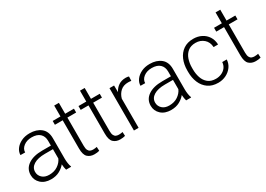

<svg xmlns="http://www.w3.org/2000/svg" viewBox="-3 -1364 2878 2074"><g transform="rotate(-30 1435.5 -327.0)"><path d="M410.2 0Q405.8 -13.7 402.6 -33.4Q399.4 -53.2 398.4 -73.7Q372.1 -40 327.1 -15.1Q282.2 9.8 219.7 9.8Q142.6 9.8 95.9 -33.2Q49.3 -76.2 49.3 -140.6Q49.3 -218.3 113.8 -262.9Q178.2 -307.6 290 -307.6H397.9V-367.2Q397.9 -423.8 363 -456.3Q328.1 -488.8 261.7 -488.8Q200.2 -488.8 160.2 -457.5Q120.1 -426.3 120.1 -382.3L62 -382.8Q62 -422.4 87.4 -457.8Q112.8 -493.2 158.4 -515.6Q204.1 -538.1 264.6 -538.1Q349.1 -538.1 402.8 -495.1Q456.5 -452.1 456.5 -366.2V-110.8Q456.5 -83.5 460.7 -54.2Q464.8 -24.9 472.7 -6.3V0ZM226.6 -42.5Q290 -42.5 334.5 -72.8Q378.9 -103 397.9 -146.5V-262.7H298.3Q208.5 -262.7 158.2 -231.4Q107.9 -200.2 107.9 -145.5Q107.9 -102.5 139.6 -72.5Q171.4 -42.5 226.6 -42.5Z M813 -528.3V-480.5H703.6V-128.9Q703.6 -92.3 713.1 -73.5Q722.7 -54.7 738.5 -48.3Q754.4 -42 772.5 -42Q785.6 -42 797.9 -43.7Q810.1 -45.4 819.8 -47.4L822.3 2Q796.9 9.8 759.8 9.8Q709.5 9.8 677.2 -19.8Q645 -49.3 645 -128.9V-480.5H547.9V-528.3H645V-664.1H703.6V-528.3Z M1134.8 -528.3V-480.5H1025.4V-128.9Q1025.4 -92.3 1034.9 -73.5Q1044.4 -54.7 1060.3 -48.3Q1076.2 -42 1094.2 -42Q1107.4 -42 1119.6 -43.7Q1131.8 -45.4 1141.6 -47.4L1144 2Q1118.7 9.8 1081.5 9.8Q1031.2 9.8 999 -19.8Q966.8 -49.3 966.8 -128.9V-480.5H869.6V-528.3H966.8V-664.1H1025.4V-528.3Z M1502 -532.2 1500 -478.5Q1490.7 -480 1481.4 -481Q1472.2 -481.9 1460.9 -481.9Q1401.9 -481.9 1365.2 -448.7Q1328.6 -415.5 1314.5 -363.3V0H1256.3V-528.3H1313.5L1314.5 -444.8Q1335.9 -487.8 1372.8 -512.9Q1409.7 -538.1 1463.4 -538.1Q1487.3 -538.1 1502 -532.2Z M1907.2 0Q1902.8 -13.7 1899.7 -33.4Q1896.5 -53.2 1895.5 -73.7Q1869.1 -40 1824.2 -15.1Q1779.3 9.8 1716.8 9.8Q1639.6 9.8 1593 -33.2Q1546.4 -76.2 1546.4 -140.6Q1546.4 -218.3 1610.8 -262.9Q1675.3 -307.6 1787.1 -307.6H1895V-367.2Q1895 -423.8 1860.1 -456.3Q1825.2 -488.8 1758.8 -488.8Q1697.3 -488.8 1657.2 -457.5Q1617.2 -426.3 1617.2 -382.3L1559.1 -382.8Q1559.1 -422.4 1584.5 -457.8Q1609.9 -493.2 1655.5 -515.6Q1701.2 -538.1 1761.7 -538.1Q1846.2 -538.1 1899.9 -495.1Q1953.6 -452.1 1953.6 -366.2V-110.8Q1953.6 -83.5 1957.8 -54.2Q1961.9 -24.9 1969.7 -6.3V0ZM1723.6 -42.5Q1787.1 -42.5 1831.5 -72.8Q1876 -103 1895 -146.5V-262.7H1795.4Q1705.6 -262.7 1655.3 -231.4Q1605 -200.2 1605 -145.5Q1605 -102.5 1636.7 -72.5Q1668.5 -42.5 1723.6 -42.5Z M2305.2 -40.5Q2341.8 -40.5 2374.3 -54.7Q2406.7 -68.8 2428 -96.2Q2449.2 -123.5 2452.1 -163.6H2508.3Q2505.9 -113.3 2477.5 -74.2Q2449.2 -35.2 2404.1 -12.7Q2358.9 9.8 2305.2 9.8Q2231 9.8 2180.7 -25.4Q2130.4 -60.5 2105 -120.4Q2079.6 -180.2 2079.6 -253.9V-274.4Q2079.6 -348.6 2105.2 -408.4Q2130.9 -468.3 2180.9 -503.2Q2231 -538.1 2304.7 -538.1Q2361.3 -538.1 2406.5 -515.1Q2451.7 -492.2 2478.8 -450.2Q2505.9 -408.2 2508.3 -350.6H2452.1Q2448.7 -414.6 2406.5 -451.2Q2364.3 -487.8 2304.7 -487.8Q2244.6 -487.8 2208 -457.8Q2171.4 -427.7 2154.8 -379.2Q2138.2 -330.6 2138.2 -274.4V-253.9Q2138.2 -197.8 2154.5 -149.2Q2170.9 -100.6 2207.8 -70.6Q2244.6 -40.5 2305.2 -40.5Z M2825.7 -528.3V-480.5H2716.3V-128.9Q2716.3 -92.3 2725.8 -73.5Q2735.4 -54.7 2751.2 -48.3Q2767.1 -42 2785.2 -42Q2798.3 -42 2810.5 -43.7Q2822.8 -45.4 2832.5 -47.4L2835 2Q2809.6 9.8 2772.5 9.8Q2722.2 9.8 2689.9 -19.8Q2657.7 -49.3 2657.7 -128.9V-480.5H2560.5V-528.3H2657.7V-664.1H2716.3V-528.3Z"/></g></svg>

Font: Vazirmatn RD ExtraLight
Style: Regular
Weight: 200
Designer: Saber Rastikerdar
Foundry: Saber Rastikerdar
Version: Version 32.102